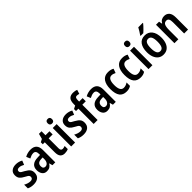

<svg xmlns="http://www.w3.org/2000/svg" viewBox="400 -2376 3997 3997"><g transform="rotate(-45 2398.0 -378.0)"><path d="M367 -155Q367 -73 317 -31.5Q267 10 180 10Q136 10 101.5 2Q67 -6 35 -21V-130Q65 -112 103 -99Q141 -86 179 -86Q215 -86 232.5 -101.5Q250 -117 250 -145Q250 -161 244 -174Q238 -187 218.5 -201.5Q199 -216 158 -236Q97 -267 66 -304Q35 -341 35 -405Q35 -475 82.5 -514Q130 -553 210 -553Q290 -553 362 -513L326 -422Q298 -437 271.5 -447.5Q245 -458 212 -458Q149 -458 149 -408Q149 -393 156 -380.5Q163 -368 183 -354.5Q203 -341 241 -322Q277 -302 305.5 -280Q334 -258 350.5 -228.5Q367 -199 367 -155Z M643 -553Q822 -553 822 -363V0H738L718 -74H716Q689 -31 656 -10.5Q623 10 570 10Q502 10 467 -38Q432 -86 432 -158Q432 -242 483 -285Q534 -328 632 -331L707 -334V-364Q707 -461 633 -461Q603 -461 574 -451.5Q545 -442 511 -424L475 -509Q511 -530 554.5 -541.5Q598 -553 643 -553ZM659 -256Q601 -253 575.5 -227.5Q550 -202 550 -157Q550 -117 567 -99Q584 -81 613 -81Q655 -81 681.5 -114.5Q708 -148 708 -208V-258Z M1131 -88Q1148 -88 1165.5 -92Q1183 -96 1201 -103V-12Q1181 -2 1153.5 4Q1126 10 1097 10Q1032 10 997 -29Q962 -68 962 -155V-450H904V-508L970 -542L1001 -660H1077V-543H1194V-450H1077V-157Q1077 -88 1131 -88Z M1348 -752Q1411 -752 1411 -685Q1411 -651 1394.5 -634.5Q1378 -618 1348 -618Q1318 -618 1301 -634.5Q1284 -651 1284 -685Q1284 -752 1348 -752ZM1405 -543V0H1290V-543Z M1840 -155Q1840 -73 1790 -31.5Q1740 10 1653 10Q1609 10 1574.5 2Q1540 -6 1508 -21V-130Q1538 -112 1576 -99Q1614 -86 1652 -86Q1688 -86 1705.5 -101.5Q1723 -117 1723 -145Q1723 -161 1717 -174Q1711 -187 1691.5 -201.5Q1672 -216 1631 -236Q1570 -267 1539 -304Q1508 -341 1508 -405Q1508 -475 1555.5 -514Q1603 -553 1683 -553Q1763 -553 1835 -513L1799 -422Q1771 -437 1744.5 -447.5Q1718 -458 1685 -458Q1622 -458 1622 -408Q1622 -393 1629 -380.5Q1636 -368 1656 -354.5Q1676 -341 1714 -322Q1750 -302 1778.5 -280Q1807 -258 1823.5 -228.5Q1840 -199 1840 -155Z M2170 -450H2068V0H1952V-450H1882V-509L1951 -544V-580Q1951 -681 1990.5 -723Q2030 -765 2106 -765Q2138 -765 2164.5 -759.5Q2191 -754 2212 -745L2183 -654Q2168 -659 2152.5 -662.5Q2137 -666 2119 -666Q2091 -666 2079.5 -644.5Q2068 -623 2068 -579V-543H2170Z M2424 -553Q2603 -553 2603 -363V0H2519L2499 -74H2497Q2470 -31 2437 -10.5Q2404 10 2351 10Q2283 10 2248 -38Q2213 -86 2213 -158Q2213 -242 2264 -285Q2315 -328 2413 -331L2488 -334V-364Q2488 -461 2414 -461Q2384 -461 2355 -451.5Q2326 -442 2292 -424L2256 -509Q2292 -530 2335.5 -541.5Q2379 -553 2424 -553ZM2440 -256Q2382 -253 2356.5 -227.5Q2331 -202 2331 -157Q2331 -117 2348 -99Q2365 -81 2394 -81Q2436 -81 2462.5 -114.5Q2489 -148 2489 -208V-258Z M2918 10Q2813 10 2761.5 -58Q2710 -126 2710 -268Q2710 -402 2763.5 -477.5Q2817 -553 2923 -553Q2968 -553 3000.5 -544Q3033 -535 3058 -520L3025 -427Q2999 -440 2975.5 -447Q2952 -454 2929 -454Q2827 -454 2827 -269Q2827 -88 2930 -88Q2964 -88 2991.5 -98Q3019 -108 3047 -127V-26Q3019 -7 2987.5 1.5Q2956 10 2918 10Z M3333 10Q3228 10 3176.5 -58Q3125 -126 3125 -268Q3125 -402 3178.5 -477.5Q3232 -553 3338 -553Q3383 -553 3415.5 -544Q3448 -535 3473 -520L3440 -427Q3414 -440 3390.5 -447Q3367 -454 3344 -454Q3242 -454 3242 -269Q3242 -88 3345 -88Q3379 -88 3406.5 -98Q3434 -108 3462 -127V-26Q3434 -7 3402.5 1.5Q3371 10 3333 10Z M3625 -752Q3688 -752 3688 -685Q3688 -651 3671.5 -634.5Q3655 -618 3625 -618Q3595 -618 3578 -634.5Q3561 -651 3561 -685Q3561 -752 3625 -752ZM3682 -543V0H3567V-543Z M4222 -272Q4222 -190 4198 -126.5Q4174 -63 4126 -26.5Q4078 10 4005 10Q3936 10 3888 -26Q3840 -62 3815 -125.5Q3790 -189 3790 -272Q3790 -402 3844 -477.5Q3898 -553 4007 -553Q4104 -553 4163 -480.5Q4222 -408 4222 -272ZM3908 -272Q3908 -181 3931.5 -135.5Q3955 -90 4006 -90Q4058 -90 4081 -135Q4104 -180 4104 -272Q4104 -363 4081 -408Q4058 -453 4006 -453Q3954 -453 3931 -408.5Q3908 -364 3908 -272ZM4164 -756Q4150 -737 4124.5 -709.5Q4099 -682 4070.5 -653.5Q4042 -625 4019 -606H3940V-618Q3966 -655 3990 -693.5Q4014 -732 4031 -766H4164Z M4576 -553Q4649 -553 4690 -505Q4731 -457 4731 -360V0H4616V-332Q4616 -392 4599 -422.5Q4582 -453 4543 -453Q4488 -453 4466.5 -409Q4445 -365 4445 -268V0H4330V-543H4420L4434 -473H4441Q4462 -514 4498 -533.5Q4534 -553 4576 -553Z"/></g></svg>

Font: Noto Sans Gujarati Condensed SemiBold
Style: Regular
Weight: 600
Width: 3
Designer: Jelle Bosma - Monotype Design Team, Universal Thirst
Foundry: Monotype Imaging Inc.
Version: Version 2.106; ttfautohint (v1.8.4.7-5d5b)